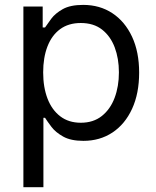

<svg xmlns="http://www.w3.org/2000/svg" viewBox="-20 -573 648 797"><path d="M77.1 204.1V-545.9H157.2V-459H167Q176.3 -473.1 192.9 -495.4Q209.5 -517.6 240.7 -535.2Q272 -552.7 325.2 -552.7Q394 -552.7 446.3 -518.3Q498.5 -483.9 528.1 -420.7Q557.6 -357.4 557.6 -271.5Q557.6 -185.1 528.3 -121.3Q499 -57.6 446.8 -22.9Q394.5 11.7 326.2 11.7Q273.9 11.7 242.2 -6.1Q210.4 -23.9 193.4 -46.6Q176.3 -69.3 167 -84H160.2V204.1ZM315.4 -63.5Q367.7 -63.5 402.8 -91.6Q438 -119.6 455.8 -167Q473.6 -214.4 473.6 -272.5Q473.6 -330.1 456.1 -376.5Q438.5 -422.9 403.6 -450.2Q368.7 -477.5 315.4 -477.5Q264.2 -477.5 229.5 -451.9Q194.8 -426.3 177 -380.1Q159.2 -334 159.2 -272.5Q159.2 -210.9 177.2 -163.8Q195.3 -116.7 230.2 -90.1Q265.1 -63.5 315.4 -63.5Z"/></svg>

Font: Inter V
Style: Weight 400 Optical size 14.0
Weight: 400
Designer: Rasmus Andersson
Foundry: rsms
Version: Version 4.000;git-4fc901f